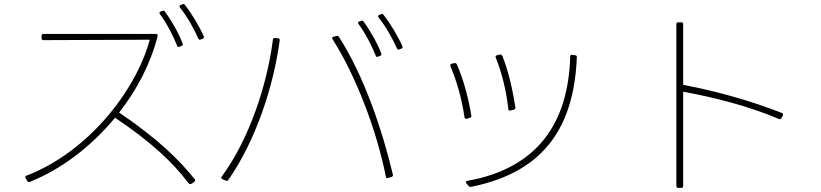

<svg xmlns="http://www.w3.org/2000/svg" viewBox="-20 -880 3970 928"><path d="M864 -860 853 -856C847 -853 846 -848 850 -843C886 -799 919 -738 939 -693C941 -688 945 -687 950 -689L960 -693C965 -695 967 -699 965 -704C944 -752 907 -814 874 -856C871 -860 868 -861 864 -860ZM767 -828 756 -824C750 -821 749 -817 753 -812C787 -766 819 -703 836 -659C838 -653 842 -652 847 -654L857 -658C863 -660 865 -664 863 -669C846 -715 810 -780 777 -824C774 -828 771 -829 767 -828ZM190 -686 704 -688C635 -436 401 -143 108 -31C102 -29 101 -25 104 -19L112 -5C115 0 119 1 124 -1C278 -62 423 -174 536 -311C708 -196 818 -93 889 3C894 10 900 12 906 8L919 -1C924 -5 925 -9 921 -14C849 -103 753 -202 556 -336C643 -447 709 -575 742 -706C743 -712 740 -716 734 -716H190C184 -716 181 -713 181 -707V-695C181 -689 184 -686 190 -686Z M1824 -812 1813 -808C1807 -805 1806 -800 1810 -795C1846 -751 1879 -690 1899 -645C1901 -640 1905 -639 1910 -641L1920 -645C1925 -647 1927 -651 1925 -656C1904 -704 1867 -766 1834 -808C1831 -812 1828 -813 1824 -812ZM1727 -780 1716 -776C1710 -773 1709 -769 1713 -764C1747 -718 1779 -655 1796 -611C1798 -605 1802 -604 1807 -606L1817 -610C1823 -612 1825 -616 1823 -621C1806 -667 1770 -732 1737 -776C1734 -780 1731 -781 1727 -780ZM1856 -20 1873 -25C1878 -27 1880 -31 1879 -36C1827 -255 1738 -516 1618 -702C1615 -706 1611 -708 1606 -706L1591 -702C1585 -701 1583 -696 1587 -691C1699 -516 1801 -250 1845 -26C1846 -20 1850 -18 1856 -20ZM1299 -688C1272 -476 1188 -212 1052 -27C1048 -22 1049 -17 1055 -14L1072 -7C1077 -5 1081 -6 1084 -11C1212 -194 1301 -454 1332 -685C1333 -691 1330 -694 1325 -695L1309 -696C1303 -697 1299 -694 1299 -688Z M2437 -353C2437 -347 2441 -344 2447 -346L2464 -350C2469 -352 2472 -355 2471 -361C2458 -444 2439 -532 2408 -610C2405 -616 2402 -617 2396 -616L2382 -613C2376 -611 2374 -607 2376 -602C2407 -525 2427 -440 2437 -353ZM2234 6 2245 19C2249 23 2252 24 2257 23C2623 -50 2755 -282 2768 -603C2769 -609 2766 -612 2760 -613L2745 -615C2739 -616 2736 -613 2736 -607C2727 -278 2571 -65 2239 -6C2232 -5 2230 0 2234 6ZM2236 -306 2252 -311C2257 -312 2259 -316 2258 -321C2245 -403 2221 -494 2188 -569C2186 -574 2182 -576 2177 -575L2163 -572C2157 -570 2155 -566 2157 -560C2189 -485 2213 -398 2225 -313C2226 -307 2230 -305 2236 -306Z M3282 19V-437C3442 -407 3597 -367 3745 -305C3750 -303 3754 -304 3757 -309L3764 -322C3766 -327 3765 -331 3759 -334C3611 -392 3450 -438 3282 -470V-763C3282 -769 3279 -772 3273 -772H3258C3252 -772 3249 -769 3249 -763V19C3249 25 3252 28 3258 28H3273C3279 28 3282 25 3282 19Z"/></svg>

Font: LINE Seed JP_OTF Thin
Style: Regular
Weight: 250
Designer: LY Corporation & Fontrix & Fontworks
Version: Version 1.007